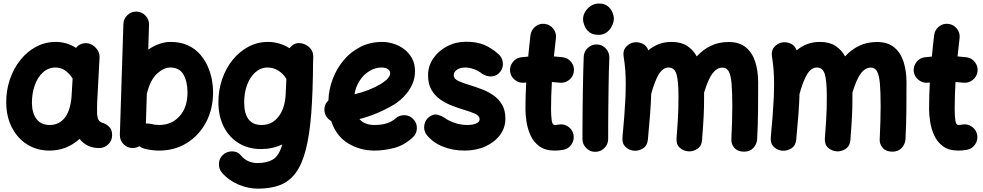

<svg xmlns="http://www.w3.org/2000/svg" viewBox="-20 -806 5698 1113"><path d="M555.2 52.2Q517.6 52.2 489.3 38.3Q460.9 24.4 441.4 -1Q367.2 66.9 266.1 66.9Q193.4 66.9 137 31Q80.6 -4.9 48.6 -67.6Q16.6 -130.4 16.1 -210.9Q15.6 -281.7 37.1 -345.2Q58.6 -408.7 97.7 -457.8Q136.7 -506.8 189.2 -534.9Q241.7 -563 303.2 -563Q367.2 -563 420.9 -528.3Q431.6 -543 449.2 -550.3Q466.8 -557.6 486.8 -555.2Q517.1 -550.8 538.1 -525.9Q559.1 -501 557.1 -471.7L544.9 -243.2Q544.4 -235.8 543.9 -228.5Q543 -207.5 542.5 -181.9Q542 -156.2 543 -143.6Q543.9 -125.5 550.8 -111.8Q557.6 -98.1 579.6 -92.3Q597.2 -85.9 613.5 -70.3Q629.9 -54.7 629.9 -22Q629.9 8.3 607.9 30.3Q585.9 52.2 555.2 52.2ZM268.1 -81.5Q322.3 -81.5 355.2 -123Q388.2 -164.6 395 -248.5Q395 -254.9 395.5 -260.3Q395.5 -263.2 396 -266.1L400.9 -350.6Q381.8 -380.9 357.2 -397.7Q332.5 -414.6 301.8 -414.6Q260.3 -414.6 229.2 -386.5Q198.2 -358.4 181.6 -311.8Q165 -265.1 165 -209Q166 -147.9 192.6 -114.7Q219.2 -81.5 268.1 -81.5Z M772 -738.8Q802.2 -737.8 823.5 -715.3Q844.7 -692.9 843.8 -662.6L839.4 -518.6Q870.1 -539.6 902.8 -551.3Q935.5 -563 967.3 -563Q1025.9 -563 1068.4 -543.5Q1110.8 -523.9 1139.2 -491.7Q1167.5 -459.5 1184.3 -420.9Q1201.2 -382.3 1208.3 -344Q1215.3 -305.7 1215.3 -274.4Q1215.3 -173.8 1174.3 -96.9Q1133.3 -20 1062.5 23.4Q991.7 66.9 902.8 66.9Q857.4 66.9 814.9 55.2Q799.8 51.3 787.6 41.5Q769 52.7 747.1 52.2Q716.3 51.3 695.3 28.8Q674.3 6.3 674.8 -24.4L695.3 -667Q696.3 -697.3 718.8 -718.5Q741.2 -739.7 772 -738.8ZM853 -87.9Q876.5 -81.5 902.8 -81.5Q975.1 -81.5 1021 -132.6Q1066.9 -183.6 1066.9 -270Q1066.9 -332.5 1043.7 -373.5Q1020.5 -414.6 967.3 -414.6Q929.7 -414.6 890.6 -379.2Q851.6 -343.8 832.5 -266.6Q832 -263.7 831.1 -260.7L825.7 -89.8Q839.4 -91.3 853 -87.9Z M1711.4 -556.2Q1715.3 -556.2 1719.7 -555.7Q1722.2 -555.7 1725.1 -555.2Q1735.8 -553.7 1746.1 -549.3Q1766.6 -540.5 1780 -524.2Q1793.5 -507.8 1794.9 -487.8Q1796.4 -480 1795.9 -471.7L1794.9 -447.3Q1793.9 -273.4 1784.2 -147.9Q1774.4 -22.5 1752.7 61.8Q1731 146 1694.6 195.6Q1658.2 245.1 1604 266.4Q1549.8 287.6 1475.1 287.6Q1420.4 287.6 1364.7 264.9Q1309.1 242.2 1269 198.2Q1248.5 175.3 1249 144.5Q1249.5 113.8 1270.5 93.3Q1293.5 71.3 1325.7 71.5Q1357.9 71.8 1376 94.2Q1396.5 119.1 1421.6 129.2Q1446.8 139.2 1470.7 139.2Q1528.3 139.2 1563 117.9Q1597.7 96.7 1616.2 31.2Q1559.6 58.1 1493.7 58.1Q1419.9 58.1 1364.5 24.4Q1309.1 -9.3 1277.8 -69.8Q1246.6 -130.4 1246.1 -210.9Q1245.6 -282.2 1267.3 -345.9Q1289.1 -409.7 1328.4 -458.5Q1367.7 -507.3 1420.2 -535.2Q1472.7 -563 1533.2 -563Q1600.1 -563 1658.7 -526.4Q1664.6 -535.2 1673.3 -542Q1689.9 -556.2 1711.4 -556.2ZM1496.1 -81.5Q1557.6 -81.5 1595.2 -130.6Q1632.8 -179.7 1636.2 -263.7L1640.1 -348.6Q1622.1 -378.9 1593.3 -396.7Q1564.5 -414.6 1531.7 -414.6Q1491.2 -414.6 1460.2 -387Q1429.2 -359.4 1412.1 -313Q1395 -266.6 1395.5 -209Q1396 -147 1420.9 -114.3Q1445.8 -81.5 1496.1 -81.5Z M2372.1 -8.8Q2321.8 37.1 2263.7 52Q2205.6 66.9 2150.9 66.9Q2066.4 66.9 1997.6 24.9Q1928.7 -17.1 1899.9 -104.5Q1883.8 -113.3 1872.8 -129.2Q1861.8 -145 1860.8 -165Q1858.4 -199.7 1883.8 -224.1Q1885.7 -285.6 1908 -345.9Q1930.2 -406.2 1970.7 -455.3Q2011.2 -504.4 2068.4 -533.7Q2125.5 -563 2196.3 -563Q2227.5 -563 2260.7 -552.7Q2293.9 -542.5 2322.3 -521.2Q2350.6 -500 2368.2 -468.3Q2385.7 -436.5 2385.7 -393.1Q2385.7 -355 2372.3 -323Q2358.9 -291 2339.1 -266.6Q2319.3 -242.2 2299.3 -225.6Q2279.3 -209 2265.6 -200.7Q2217.3 -171.9 2166.7 -150.6Q2116.2 -129.4 2063.5 -115.7Q2093.3 -81.5 2150.9 -81.5Q2231 -81.5 2272.5 -119.1Q2295.4 -139.6 2326.2 -138.2Q2356.9 -136.7 2377.4 -113.8Q2397.9 -91.3 2396.5 -60.3Q2395 -29.3 2372.1 -8.8ZM2191.9 -414.6Q2155.8 -414.6 2122.6 -394.8Q2089.4 -375 2065.9 -340.1Q2042.5 -305.2 2035.2 -259.8Q2119.6 -279.3 2184.1 -317.4Q2217.3 -337.4 2229.5 -352.8Q2241.7 -368.2 2241.7 -380.9Q2241.7 -396.5 2228.3 -405.5Q2214.8 -414.6 2191.9 -414.6Z M2879.9 -390.1Q2861.3 -366.2 2832.8 -363.3Q2804.2 -360.4 2776.4 -377.4Q2752.4 -396.5 2726.3 -405.5Q2700.2 -414.6 2676.8 -414.6Q2647.5 -414.6 2628.9 -401.9Q2610.4 -389.2 2610.4 -370.1Q2610.4 -348.6 2637.9 -336.2Q2665.5 -323.7 2703.6 -312.5Q2735.8 -302.7 2771.5 -289.3Q2807.1 -275.9 2838.6 -254.6Q2870.1 -233.4 2889.9 -200.2Q2909.7 -167 2909.7 -117.7Q2909.7 -65.4 2878.4 -23.4Q2847.2 18.6 2793.7 42.7Q2740.2 66.9 2672.9 66.9Q2601.6 66.9 2543 42Q2484.4 17.1 2450.7 -27.8Q2434.1 -52.7 2440.2 -83.5Q2446.3 -114.3 2471.7 -130.9Q2496.6 -147.5 2519.3 -140.4Q2542 -133.3 2557.1 -123Q2579.1 -106.4 2614.7 -94Q2650.4 -81.5 2690.4 -81.5Q2718.3 -81.5 2739.3 -89.8Q2760.3 -98.1 2760.3 -114.3Q2760.3 -134.8 2733.6 -146.7Q2707 -158.7 2669.9 -169.4Q2637.7 -179.2 2601.6 -192.9Q2565.4 -206.5 2533.4 -228.5Q2501.5 -250.5 2481.4 -284.7Q2461.4 -318.8 2461.4 -370.1Q2461.4 -423.3 2491.5 -467.3Q2521.5 -511.2 2571.8 -537.6Q2622.1 -564 2682.1 -564Q2743.2 -564 2785.6 -546.4Q2828.1 -528.8 2867.2 -494.1Q2891.1 -475.1 2894.8 -444.6Q2898.4 -414.1 2879.9 -390.1Z M3306.6 -391.1Q3302.7 -360.8 3278.3 -342Q3253.9 -323.2 3223.6 -326.7Q3202.1 -329.1 3179.2 -330.6Q3176.8 -291.5 3175.5 -252.2Q3174.3 -212.9 3174.3 -173.3Q3174.3 -137.7 3178 -109.6Q3181.6 -81.5 3195.3 -81.5Q3204.6 -81.5 3218.3 -84Q3248.5 -89.4 3273.9 -71.8Q3299.3 -54.2 3304.7 -24.4Q3310.1 5.4 3292.7 31.2Q3275.4 57.1 3245.1 62.5Q3231.9 64.9 3219.5 65.9Q3207 66.9 3195.3 66.9Q3139.6 66.9 3105.7 41.3Q3071.8 15.6 3054.7 -23.2Q3037.6 -62 3031.7 -102.8Q3025.9 -143.6 3025.9 -173.3Q3025.9 -212.4 3027.1 -251Q3028.3 -289.6 3030.3 -327.6Q3025.4 -327.1 3020 -326.7Q2989.7 -323.2 2965.3 -342.3Q2940.9 -361.3 2937 -391.1Q2933.6 -421.4 2952.6 -446Q2971.7 -470.7 3001.5 -474.1Q3021.5 -476.6 3042 -478Q3044.9 -509.3 3048.3 -540.5Q3051.8 -571.8 3055.2 -602.5Q3059.1 -632.8 3083.3 -652.1Q3107.4 -671.4 3137.7 -667.5Q3168 -664.1 3187.3 -639.6Q3206.5 -615.2 3202.6 -585Q3199.7 -558.1 3196.8 -531.7Q3193.8 -505.4 3190.9 -479Q3217.8 -477.1 3242.7 -474.1Q3272.9 -470.2 3291.7 -445.8Q3310.5 -421.4 3306.6 -391.1Z M3359.9 -694.8Q3359.9 -717.8 3372.6 -738.5Q3385.3 -759.3 3406.2 -772.5Q3427.2 -785.6 3452.1 -785.6Q3483.9 -785.6 3502.7 -770.5Q3521.5 -755.4 3530 -734.9Q3538.6 -714.4 3538.6 -698.2Q3538.6 -680.2 3528.6 -658Q3518.6 -635.7 3498.8 -619.9Q3479 -604 3449.7 -604Q3415 -604 3395.5 -620.1Q3376 -636.2 3367.9 -657.5Q3359.9 -678.7 3359.9 -694.8ZM3441.4 -548.3Q3472.2 -546.9 3492.7 -523.9Q3513.2 -501 3512.2 -470.7Q3510.7 -437.5 3509.5 -389.4Q3508.3 -341.3 3507.6 -286.4Q3506.8 -231.4 3506.3 -177.2Q3505.9 -123 3505.6 -76.7Q3505.4 -30.3 3505.4 0Q3505.4 30.3 3483.4 52.2Q3461.4 74.2 3430.7 74.2Q3400.4 74.2 3378.4 52.2Q3356.4 30.3 3356.4 0Q3356.4 -31.2 3356.7 -77.6Q3356.9 -124 3357.4 -178.5Q3357.9 -232.9 3358.9 -288.3Q3359.9 -343.8 3361.1 -392.8Q3362.3 -441.9 3363.8 -477.5Q3365.2 -508.3 3388.2 -528.8Q3411.1 -549.3 3441.4 -548.3Z M3588.4 -10.7Q3601.1 -144.5 3605 -229Q3604.5 -236.3 3606 -243.7Q3607.4 -282.7 3607.4 -315.9Q3607.4 -362.3 3604.5 -400.6Q3601.6 -439 3595.2 -477.5Q3589.8 -511.2 3607.2 -532Q3624.5 -552.7 3649.4 -559.1Q3675.3 -564.9 3701.7 -554.2Q3728 -543.5 3738.3 -514.2Q3765.1 -537.1 3798.6 -550Q3832 -563 3873 -563Q3927.2 -563 3962.6 -540.3Q3998 -517.6 4019 -479Q4054.7 -518.6 4100.6 -540.5Q4146.5 -562.5 4203.6 -562.5Q4266.6 -562.5 4304.2 -531Q4341.8 -499.5 4358.4 -446.5Q4375 -393.6 4375 -328.1Q4375 -249.5 4374.3 -165.8Q4373.5 -82 4369.1 0.5Q4367.7 28.3 4347.9 50.8Q4328.1 73.2 4293 73.2Q4256.8 73.2 4237.3 51.3Q4217.8 29.3 4219.7 1Q4222.2 -53.2 4223.6 -100.6Q4225.1 -147.9 4225.1 -189.9Q4225.1 -273.4 4220.7 -322.5Q4216.3 -371.6 4203.9 -392.8Q4191.4 -414.1 4168 -414.1Q4136.7 -414.1 4111.3 -381.8Q4085.9 -349.6 4061.5 -269Q4061.5 -257.8 4061.5 -246.1Q4061.5 -212.4 4061 -185.8Q4060.5 -159.2 4059.1 -132.6Q4057.6 -106 4055.4 -73Q4053.2 -40 4049.8 5.4Q4047.4 40.5 4022.5 56.9Q3997.6 73.2 3969.7 71.3Q3941.9 69.3 3920.4 50.3Q3898.9 31.2 3901.9 -5.4Q3906.2 -63.5 3908.7 -101.3Q3911.1 -139.2 3912.1 -171.9Q3913.1 -204.6 3913.1 -246.1Q3913.1 -337.9 3901.4 -376.2Q3889.6 -414.6 3855.5 -414.6Q3822.8 -414.6 3799.1 -375.7Q3775.4 -336.9 3754.9 -261.2Q3753.4 -208.5 3748.5 -144Q3743.7 -79.6 3735.8 2.9Q3732.4 38.6 3707 54.4Q3681.6 70.3 3652.8 67.4Q3626 64.9 3605.5 44.9Q3585 24.9 3588.4 -10.7Z M4448.2 -10.7Q4460.9 -144.5 4464.8 -229Q4464.4 -236.3 4465.8 -243.7Q4467.3 -282.7 4467.3 -315.9Q4467.3 -362.3 4464.4 -400.6Q4461.4 -439 4455.1 -477.5Q4449.7 -511.2 4467 -532Q4484.4 -552.7 4509.3 -559.1Q4535.2 -564.9 4561.5 -554.2Q4587.9 -543.5 4598.1 -514.2Q4625 -537.1 4658.4 -550Q4691.9 -563 4732.9 -563Q4787.1 -563 4822.5 -540.3Q4857.9 -517.6 4878.9 -479Q4914.6 -518.6 4960.4 -540.5Q5006.3 -562.5 5063.5 -562.5Q5126.5 -562.5 5164.1 -531Q5201.7 -499.5 5218.3 -446.5Q5234.9 -393.6 5234.9 -328.1Q5234.9 -249.5 5234.1 -165.8Q5233.4 -82 5229 0.5Q5227.5 28.3 5207.8 50.8Q5188 73.2 5152.8 73.2Q5116.7 73.2 5097.2 51.3Q5077.6 29.3 5079.6 1Q5082 -53.2 5083.5 -100.6Q5085 -147.9 5085 -189.9Q5085 -273.4 5080.6 -322.5Q5076.2 -371.6 5063.7 -392.8Q5051.3 -414.1 5027.8 -414.1Q4996.6 -414.1 4971.2 -381.8Q4945.8 -349.6 4921.4 -269Q4921.4 -257.8 4921.4 -246.1Q4921.4 -212.4 4920.9 -185.8Q4920.4 -159.2 4918.9 -132.6Q4917.5 -106 4915.3 -73Q4913.1 -40 4909.7 5.4Q4907.2 40.5 4882.3 56.9Q4857.4 73.2 4829.6 71.3Q4801.8 69.3 4780.3 50.3Q4758.8 31.2 4761.7 -5.4Q4766.1 -63.5 4768.6 -101.3Q4771 -139.2 4772 -171.9Q4772.9 -204.6 4772.9 -246.1Q4772.9 -337.9 4761.2 -376.2Q4749.5 -414.6 4715.3 -414.6Q4682.6 -414.6 4658.9 -375.7Q4635.3 -336.9 4614.7 -261.2Q4613.3 -208.5 4608.4 -144Q4603.5 -79.6 4595.7 2.9Q4592.3 38.6 4566.9 54.4Q4541.5 70.3 4512.7 67.4Q4485.8 64.9 4465.3 44.9Q4444.8 24.9 4448.2 -10.7Z M5646.5 -391.1Q5642.6 -360.8 5618.2 -342Q5593.8 -323.2 5563.5 -326.7Q5542 -329.1 5519 -330.6Q5516.6 -291.5 5515.4 -252.2Q5514.2 -212.9 5514.2 -173.3Q5514.2 -137.7 5517.8 -109.6Q5521.5 -81.5 5535.2 -81.5Q5544.4 -81.5 5558.1 -84Q5588.4 -89.4 5613.8 -71.8Q5639.2 -54.2 5644.5 -24.4Q5649.9 5.4 5632.6 31.2Q5615.2 57.1 5585 62.5Q5571.8 64.9 5559.3 65.9Q5546.9 66.9 5535.2 66.9Q5479.5 66.9 5445.6 41.3Q5411.6 15.6 5394.5 -23.2Q5377.4 -62 5371.6 -102.8Q5365.7 -143.6 5365.7 -173.3Q5365.7 -212.4 5366.9 -251Q5368.2 -289.6 5370.1 -327.6Q5365.2 -327.1 5359.9 -326.7Q5329.6 -323.2 5305.2 -342.3Q5280.8 -361.3 5276.9 -391.1Q5273.4 -421.4 5292.5 -446Q5311.5 -470.7 5341.3 -474.1Q5361.3 -476.6 5381.8 -478Q5384.8 -509.3 5388.2 -540.5Q5391.6 -571.8 5395 -602.5Q5398.9 -632.8 5423.1 -652.1Q5447.3 -671.4 5477.5 -667.5Q5507.8 -664.1 5527.1 -639.6Q5546.4 -615.2 5542.5 -585Q5539.6 -558.1 5536.6 -531.7Q5533.7 -505.4 5530.8 -479Q5557.6 -477.1 5582.5 -474.1Q5612.8 -470.2 5631.6 -445.8Q5650.4 -421.4 5646.5 -391.1Z"/></svg>

Font: Mikhak ExtraBold
Style: Regular
Weight: 800
Designer: Amin Abedi
Version: Version 3.3